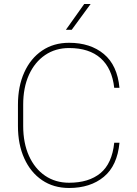

<svg xmlns="http://www.w3.org/2000/svg" viewBox="-20 -936 688 966"><path d="M554.7 -217.8H581.1Q570.3 -102.5 502.4 -46.4Q434.6 9.8 327.6 9.8Q249.5 9.8 191.7 -29.5Q133.8 -68.8 102.1 -139.2Q70.3 -209.5 70.3 -302.2V-408.7Q70.3 -501.5 102.1 -571.8Q133.8 -642.1 191.7 -681.4Q249.5 -720.7 327.6 -720.7Q434.6 -720.7 502.4 -664.3Q570.3 -607.9 581.1 -494.1H554.7Q543.9 -591.8 486.3 -643.1Q428.7 -694.3 327.6 -694.3Q258.8 -694.3 206.8 -658.9Q154.8 -623.5 125.7 -559.6Q96.7 -495.6 96.7 -409.7V-302.2Q96.7 -216.3 125.7 -151.9Q154.8 -87.4 206.8 -52Q258.8 -16.6 327.6 -16.6Q426.8 -16.6 485.4 -64.9Q543.9 -113.3 554.7 -217.8ZM311.5 -786.1 403.8 -916H436L340.8 -786.1Z"/></svg>

Font: Vazirmatn RD UI Thin
Style: Regular
Weight: 100
Designer: Saber Rastikerdar
Foundry: Saber Rastikerdar
Version: Version 33.003